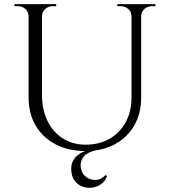

<svg xmlns="http://www.w3.org/2000/svg" viewBox="-20 -720 825 933"><path d="M184 -700V-260Q184 -188 210.5 -133Q237 -78 285 -47.5Q333 -17 396 -17Q463 -17 513 -46Q563 -75 591 -126.5Q619 -178 619 -247V-700H666V-247Q666 -169 632.5 -110.5Q599 -52 538 -19Q477 14 396 14Q313 14 250.5 -18.5Q188 -51 153.5 -109.5Q119 -168 119 -246V-700ZM122 -700V-640H119Q119 -662 103.5 -676Q88 -690 66 -690Q66 -690 58 -690Q50 -690 50 -690V-700ZM253 -700V-690Q253 -690 245 -690Q237 -690 237 -690Q215 -690 199.5 -676Q184 -662 184 -640H182V-700ZM622 -700V-640H619Q619 -662 603.5 -676Q588 -690 566 -690Q566 -690 558 -690Q550 -690 550 -690V-700ZM735 -700V-690Q735 -690 727 -690Q719 -690 719 -690Q697 -690 681.5 -676Q666 -662 666 -640H664V-700ZM437 7 447 10Q405 20 388 39.5Q371 59 372 88Q373 116 393 135Q413 154 441.5 154.5Q470 155 494 130L500 136Q491 161 471 175Q451 189 426.5 192Q402 195 379 186Q356 177 341 155.5Q326 134 326 99Q326 72 341 51.5Q356 31 381.5 19Q407 7 437 7Z"/></svg>

Font: Cinzel
Style: Regular
Weight: 400
Designer: Natanael Gama
Version: Version 2.000